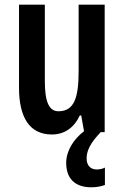

<svg xmlns="http://www.w3.org/2000/svg" viewBox="-20 -629 528 818"><path d="M349 46C349 12 366 -21 409 -66H426V-609H315V-327C315 -214 297 -155 229 -155C188 -155 171 -197 171 -284V-609H61V-255C61 -132 104 -56 201 -56C254 -56 295 -84 320 -137H326L338 -70C292 -35 262 15 262 65C262 129 297 169 369 169C394 169 414 164 427 159V85C419 89 409 93 392 93C365 93 349 75 349 46Z"/></svg>

Font: Noto Sans Malayalam UI ExtraCondensed SemiBold
Style: Regular
Weight: 600
Width: 2
Designer: Jelle Bosma - Monotype Design Team
Foundry: Monotype Imaging Inc.
Version: Version 2.104